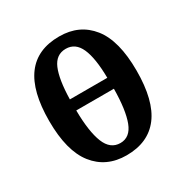

<svg xmlns="http://www.w3.org/2000/svg" viewBox="-134 -659 757 782"><g transform="rotate(-30 244.5 -268.5)"><path d="M243 10Q148 10 93.5 -59Q39 -128 39 -269Q39 -547 246 -547Q341 -547 395.5 -478.5Q450 -410 450 -269Q450 -128 397.5 -59Q345 10 243 10ZM332 -303Q331 -396 310 -443Q289 -490 244 -490Q198 -490 178 -443Q158 -396 156 -303ZM246 -46Q292 -46 312 -98.5Q332 -151 333 -251H156Q157 -151 178 -98.5Q199 -46 246 -46Z"/></g></svg>

Font: Noto Serif ExtraCondensed SemiBold
Style: Regular
Weight: 600
Width: 2
Designer: Monotype Design Team
Foundry: Monotype Imaging Inc.
Version: Version 2.015; ttfautohint (v1.8.4.7-5d5b)